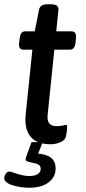

<svg xmlns="http://www.w3.org/2000/svg" viewBox="-42 -670 404 901"><path d="M315 -498 314 -487 313 -473Q311 -454 304.5 -445.5Q298 -437 286 -437H213L182 -135Q181 -129 181 -120Q181 -78 223 -78Q241 -78 252.5 -81Q264 -84 267 -84Q270 -84 271.5 -82.5Q273 -81 273 -75Q273 -58 268 -32Q265 -13 242.5 -3Q220 7 194 7Q173 7 156 3L137 51Q219 57 219 120Q219 161 186 186Q153 211 96 211Q54 211 16 199Q-22 187 -22 166Q-22 156 -15 145.5Q-8 135 2 135Q8 135 27 142Q67 156 95 156Q121 156 135 147Q149 138 149 123Q149 108 137.5 102Q126 96 107 93Q92 90 85 87Q78 84 78 77Q78 71 106 -3H136Q77 -29 77 -109Q77 -117 79 -137L110 -437H68Q47 -437 47 -461L48 -471L50 -487Q52 -506 58 -514.5Q64 -523 77 -523H121L141 -624Q144 -638 154 -644Q164 -650 185 -650H194Q216 -650 225 -643.5Q234 -637 232 -622L222 -523H293Q315 -523 315 -498Z"/></svg>

Font: Asap-MediumItalic
Style: Italic
Weight: 500
Italic angle: -6°
Designer: Pablo Cosgaya
Foundry: Omnibus-Type
Version: Version 2.000; ttfautohint (v1.8)